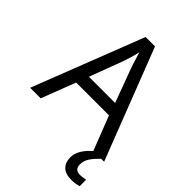

<svg xmlns="http://www.w3.org/2000/svg" viewBox="-266 -834 1171 1171"><g transform="rotate(45 319.5 -248.5)"><path d="M545 0 459 -221H176L91 0H0L279 -717H360L638 0ZM352 -517Q349 -525 342 -546Q335 -567 328.5 -589.5Q322 -612 318 -624Q311 -593 302 -563.5Q293 -534 287 -517L206 -301H432ZM545 116Q545 161 590 161Q607 161 618.5 158.5Q630 156 638 155V211Q624 215 610 217.5Q596 220 576 220Q523 220 498 195Q473 170 473 126Q473 97 487.5 70Q502 43 523.5 21Q545 -1 565 -15L613 0Q579 32 562 58.5Q545 85 545 116Z"/></g></svg>

Font: Noto Sans Sogdian
Style: Regular
Weight: 400
Designer: Monotype Design Team
Foundry: Monotype Imaging Inc.
Version: Version 2.002; ttfautohint (v1.8.4.7-5d5b)